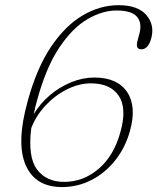

<svg xmlns="http://www.w3.org/2000/svg" viewBox="-20 -730 622 759"><path d="M449 -709.5Q525.5 -709.5 559 -670Q592.5 -630.5 577.5 -577Q565.5 -535 538.5 -535Q514.5 -535 523.5 -568.5L531 -596.5Q542.5 -639.5 521.2 -664Q500 -688.5 440.5 -688.5Q384.5 -688.5 325.8 -654.2Q267 -620 215 -542.8Q163 -465.5 127.5 -337Q119 -307 113.5 -279Q139.5 -322 178.2 -354.5Q217 -387 262.2 -405.2Q307.5 -423.5 353 -423.5Q444 -423.5 482.5 -366.2Q521 -309 493.5 -211.5Q475 -145.5 435 -95.5Q395 -45.5 340.8 -18Q286.5 9.5 225 9.5Q119 9.5 81.2 -78Q43.5 -165.5 89.5 -330.5Q125.5 -462 182.2 -545.8Q239 -629.5 307.5 -669.5Q376 -709.5 449 -709.5ZM339.5 -400.5Q292.5 -400.5 245.2 -377Q198 -353.5 160.2 -313.2Q122.5 -273 103.5 -223.5Q89.5 -109.5 126.2 -60.2Q163 -11 233.5 -11Q309 -11 369.5 -62.2Q430 -113.5 456 -208Q482.5 -302 449.5 -351.2Q416.5 -400.5 339.5 -400.5Z"/></svg>

Font: Fraunces 72pt S050 Thin
Style: Italic
Weight: 100
Italic angle: -16°
Version: Version 1.000; ttfautohint (v1.8.3)